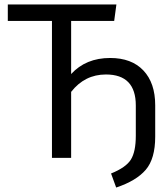

<svg xmlns="http://www.w3.org/2000/svg" viewBox="-20 -708 753 861"><path d="M474 -448Q570 -448 623 -392Q676 -336 676 -236V-95Q676 4 633.5 53.5Q591 103 501 133L478 70Q545 43 567 7.5Q589 -28 589 -99V-235Q589 -374 455 -374Q360 -374 299 -296V0H213V-614H15V-688H502L492 -614H299V-376Q365 -448 474 -448Z"/></svg>

Font: FiraGO Book
Style: Regular
Weight: 350
Designer: bBox Type
Foundry: bBox Type GmbH
Version: Version 1.001;PS 001.001;hotconv 1.0.88;makeotf.lib2.5.64775